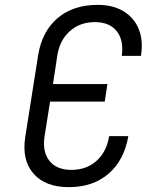

<svg xmlns="http://www.w3.org/2000/svg" viewBox="-20 -760 640 790"><path d="M263 10Q166 10 117.5 -46Q69 -102 84 -197L137 -533Q153 -631 217 -685.5Q281 -740 382 -740Q445 -740 488.5 -713.5Q532 -687 551 -640Q570 -593 560 -530H481Q490 -594 460.5 -631.5Q431 -669 370 -669Q309 -669 267.5 -632Q226 -595 216 -533L198 -414H422L411 -342H186L163 -197Q154 -135 183.5 -98Q213 -61 274 -61Q336 -61 377.5 -98.5Q419 -136 429 -200H508Q491 -101 427 -45.5Q363 10 263 10Z"/></svg>

Font: JetBrains Mono NL Light
Style: Italic
Weight: 300
Italic angle: -9°
Designer: Philipp Nurullin, Konstantin Bulenkov
Foundry: JetBrains
Version: Version 2.304; ttfautohint (v1.8.4.7-5d5b)